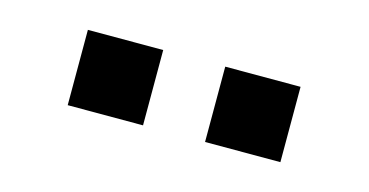

<svg xmlns="http://www.w3.org/2000/svg" viewBox="-31 -811 563 293"><g transform="rotate(15 250.0 -664.5)"><path d="M299 -605V-724H418V-605ZM82 -605V-724H201V-605Z"/></g></svg>

Font: Nunito Sans 6pt SemiBold
Style: Regular
Weight: 600
Version: Version 3.101;gftools[0.9.27]